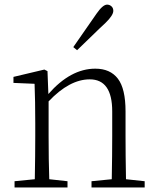

<svg xmlns="http://www.w3.org/2000/svg" viewBox="-20 -823 689 843"><path d="M318.4 -602.5 301.8 -616.2Q317.4 -639.6 404.3 -763.7Q431.6 -802.7 450.2 -802.7Q460.9 -802.7 469.2 -795.4Q477.5 -788.1 477.5 -775.4Q477.5 -755.9 443.4 -722.7Q420.9 -702.1 376 -658.2Q331.1 -614.3 318.4 -602.5ZM533.2 -36.1 615.2 -27.3V0H381.8V-27.3L470.7 -36.1Q472.7 -145.5 472.7 -225.6V-334Q472.7 -474.6 374 -474.6Q285.2 -474.6 193.4 -377.9V-225.6Q193.4 -118.2 196.3 -36.1L276.4 -27.3V0H43.9V-27.3L132.8 -36.1Q134.8 -145.5 134.8 -225.6V-281.2Q134.8 -380.9 131.8 -455.1L39.1 -459V-485.4L174.8 -517.6L188.5 -510.7L192.4 -410.2Q290 -521.5 398.4 -521.5Q463.9 -521.5 497.6 -477.5Q531.2 -433.6 531.2 -334V-225.6Q531.2 -143.6 533.2 -36.1Z"/></svg>

Font: GenYoMin TW TTF ExtraLight
Style: Regular
Weight: 250
Version: Version 1.300